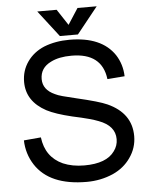

<svg xmlns="http://www.w3.org/2000/svg" viewBox="-61 -956 751 1017"><g transform="rotate(-5 315.0 -448.0)"><path d="M335 -824 390 -909H492L380 -769H284L176 -909H279ZM137 -243Q150 -137 241 -96Q290 -75 354 -75Q472 -75 515 -136Q536 -164 536 -199Q536 -270 450 -302Q433 -309 398.5 -318.5Q364 -328 312 -339Q224 -360 178 -384Q74 -440 74 -543Q74 -603 107 -650Q140 -697 197 -721Q258 -745 332 -745Q503 -745 572 -642Q605 -591 607 -527L515 -520Q498 -660 336 -660Q269 -660 226 -638Q168 -610 168 -550Q168 -493 231 -465Q244 -458 271.5 -450.5Q299 -443 342 -433Q402 -419 442 -407.5Q482 -396 504 -386Q630 -329 630 -207Q630 -144 593 -92Q559 -43 500 -16Q434 13 359 13Q162 13 86 -104Q48 -163 46 -235Z"/></g></svg>

Font: MongolianScript
Style: Regular
Weight: 400
Designer: Bolorsoft LLC, NUM
Foundry: Bolorsoft LLC
Version: Version 3.2